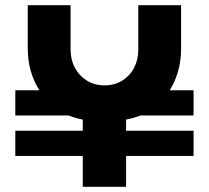

<svg xmlns="http://www.w3.org/2000/svg" viewBox="-20 -720 805 740"><path d="M299 0V-119H39V-216H299V-259Q284 -262 270.5 -266Q257 -270 243 -275H39V-372H132Q110 -406 98.5 -446.5Q87 -487 87 -533V-700H252V-529Q252 -490 268.5 -459Q285 -428 314.5 -409.5Q344 -391 383 -391Q422 -391 451.5 -409.5Q481 -428 497 -459Q513 -490 513 -529V-700H678V-533Q678 -487 666.5 -446Q655 -405 634 -372H726V-275H522Q509 -270 495 -266Q481 -262 466 -259V-216H726V-119H466V0Z"/></svg>

Font: MuseoModerno Thin
Style: Bold
Weight: 700
Version: Version 1.003